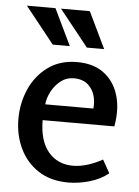

<svg xmlns="http://www.w3.org/2000/svg" viewBox="-53 -776 600 830"><g transform="rotate(5 247.0 -361.0)"><path d="M268 -510Q332 -510 374 -483Q416 -456 437 -411Q458 -366 458 -310Q458 -280 452 -247H141Q141 -158 181 -110Q221 -62 288 -62Q347 -62 416 -100L448 -43Q413 -15 366 -1.5Q319 12 275 12Q197 12 144 -23Q91 -58 63.5 -116Q36 -174 36 -244Q36 -312 62.5 -372.5Q89 -433 141 -471.5Q193 -510 268 -510ZM261 -439Q228 -439 203.5 -420Q179 -401 164 -373Q149 -345 146 -316H355Q360 -370 334.5 -404.5Q309 -439 261 -439ZM303 -734 379 -576H304L178 -734ZM154 -734 230 -576H156L30 -734Z"/></g></svg>

Font: Rosario SemiBold
Style: Regular
Weight: 600
Designer: Hector Gatti
Foundry: Omnibus Type
Version: Version 1.101; ttfautohint (v1.8.1.43-b0c9)